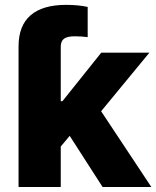

<svg xmlns="http://www.w3.org/2000/svg" viewBox="-20 -753 629 773"><path d="M54.7 -415V-566.4Q54.7 -649.4 103 -691.4Q151.4 -733.4 246.1 -733.4Q271 -733.4 293.2 -731.2Q315.4 -729 333 -725.1V-603.5Q320.8 -605 307.6 -606Q294.4 -606.9 281.2 -606.9Q251 -606.9 237.8 -597.2Q224.6 -587.4 224.6 -564.9V-415ZM208 -143.1V-345.7H231.4L387.7 -541H581.5L353 -263.7H308.6ZM54.7 0V-541H224.6V0ZM393.1 0 248 -225.6 359.9 -346.2 589.4 0Z"/></svg>

Font: Inter 17pt ExtraBold
Style: Regular
Weight: 800
Version: Version 4.001;git-66647c0bb